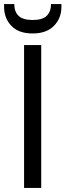

<svg xmlns="http://www.w3.org/2000/svg" viewBox="-44 -921 321 941"><path d="M74 0V-700H158V0ZM116 -757Q47 -757 11.5 -794.5Q-24 -832 -24 -887V-901H26Q26 -864 47 -843.5Q68 -823 116 -823Q164 -823 185 -843.5Q206 -864 206 -901H257V-887Q257 -832 220.5 -794.5Q184 -757 116 -757Z"/></svg>

Font: Firefly Display
Style: Regular
Weight: 400
Designer: Colophon Foundry, Jonny Pinhorn
Foundry: Colophon Foundry
Version: Version 1.200; ttfautohint (v1.8.3)